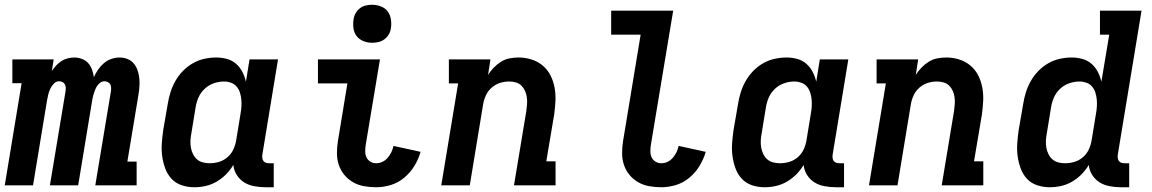

<svg xmlns="http://www.w3.org/2000/svg" viewBox="-26 -780 4846 808"><path d="M-6 0 65 -430H26V-530H200L192 -481Q200 -493 210 -504Q220 -515 232.5 -523Q245 -531 259 -534.5Q273 -538 286 -538Q303 -538 319 -532Q335 -526 345.5 -514Q356 -502 361.5 -486.5Q367 -471 369 -455Q376 -471 386.5 -486.5Q397 -502 411 -514Q425 -526 442.5 -532Q460 -538 477 -538Q495 -538 511 -531.5Q527 -525 537.5 -512Q548 -499 553.5 -482.5Q559 -466 560.5 -448.5Q562 -431 560.5 -413Q559 -395 556 -377L510 -100H549V0H375L441 -397Q442 -405 441.5 -412.5Q441 -420 437.5 -426Q434 -432 427 -435Q420 -438 413 -438Q401 -438 391 -428Q381 -418 376 -406Q371 -394 367.5 -382Q364 -370 362 -358L303 0H184L250 -397Q251 -405 250.5 -412.5Q250 -420 246.5 -426Q243 -432 236.5 -435Q230 -438 222 -438Q210 -438 200.5 -428Q191 -418 185.5 -406Q180 -394 177 -382Q174 -370 172 -358L113 0Z M792 8Q764 8 738.5 -0.5Q713 -9 695.5 -28Q678 -47 669 -72Q660 -97 656.5 -123.5Q653 -150 655 -177.5Q657 -205 661 -233L680 -343Q684 -368 691.5 -392Q699 -416 712 -439Q725 -462 744 -481.5Q763 -501 786 -514Q809 -527 834 -532.5Q859 -538 884 -538Q907 -538 929 -532Q951 -526 967.5 -511.5Q984 -497 994 -477.5Q1004 -458 1009 -436L1024 -530H1144L1078 -129Q1077 -121 1078 -114Q1079 -107 1083 -102Q1087 -97 1093.5 -95Q1100 -93 1108 -93H1126V8H1091Q1067 8 1043.5 3.5Q1020 -1 1001.5 -12.5Q983 -24 970.5 -43.5Q958 -63 956 -86Q943 -64 925 -46Q907 -28 885.5 -15.5Q864 -3 840 2.5Q816 8 792 8ZM857 -93Q877 -93 896.5 -99Q916 -105 932 -119Q948 -133 956.5 -152Q965 -171 968 -190L986 -300Q989 -316 990 -331.5Q991 -347 989.5 -362Q988 -377 983.5 -391Q979 -405 969.5 -416Q960 -427 946 -432Q932 -437 917 -437Q895 -437 873.5 -429.5Q852 -422 835 -406Q818 -390 809 -369Q800 -348 797 -327L779 -217Q776 -202 775.5 -187Q775 -172 777.5 -158Q780 -144 786.5 -131Q793 -118 803.5 -109Q814 -100 828 -96.5Q842 -93 857 -93Z M1557 8Q1531 8 1506 3.5Q1481 -1 1460 -13Q1439 -25 1423.5 -43.5Q1408 -62 1400 -85.5Q1392 -109 1392 -135Q1392 -161 1396 -186L1436 -429H1312V-530H1573L1513 -170Q1511 -156 1511 -142.5Q1511 -129 1516.5 -117.5Q1522 -106 1533 -99.5Q1544 -93 1557 -93Q1571 -93 1583.5 -99Q1596 -105 1605.5 -116Q1615 -127 1621 -139.5Q1627 -152 1630 -166L1744 -141Q1735 -110 1718 -82Q1701 -54 1675.5 -32.5Q1650 -11 1619 -1.5Q1588 8 1557 8ZM1540 -600Q1521 -600 1503.5 -607Q1486 -614 1475 -628Q1464 -642 1461.5 -661Q1459 -680 1462 -699Q1464 -713 1471 -725Q1478 -737 1489 -745.5Q1500 -754 1513.5 -757Q1527 -760 1540 -760Q1559 -760 1577 -753Q1595 -746 1605.5 -732Q1616 -718 1619 -699Q1622 -680 1619 -661Q1617 -647 1610 -635Q1603 -623 1591.5 -614.5Q1580 -606 1566.5 -603Q1553 -600 1540 -600Z M1831 0 1902 -429H1863V-530H2038L2028 -465Q2038 -481 2052 -495.5Q2066 -510 2083 -520.5Q2100 -531 2119 -534.5Q2138 -538 2156 -538Q2185 -538 2211.5 -529.5Q2238 -521 2258.5 -503.5Q2279 -486 2291 -462Q2303 -438 2308 -410.5Q2313 -383 2311.5 -354.5Q2310 -326 2306 -297L2273 -101H2312V0H2137L2189 -313Q2191 -328 2192 -342.5Q2193 -357 2191 -371Q2189 -385 2183.5 -397.5Q2178 -410 2168.5 -419.5Q2159 -429 2145.5 -433Q2132 -437 2117 -437Q2097 -437 2078 -431Q2059 -425 2043 -411Q2027 -397 2018.5 -378Q2010 -359 2007 -340L1951 0Z M2757 8Q2731 8 2706 3.5Q2681 -1 2660 -13Q2639 -25 2623.5 -43.5Q2608 -62 2600 -85.5Q2592 -109 2592 -135Q2592 -161 2596 -186L2670 -634H2546V-735H2807L2713 -170Q2711 -156 2711 -142.5Q2711 -129 2716.5 -117.5Q2722 -106 2733 -99.5Q2744 -93 2757 -93Q2771 -93 2783.5 -99Q2796 -105 2805.5 -116Q2815 -127 2821 -139.5Q2827 -152 2830 -166L2944 -141Q2935 -110 2918 -82Q2901 -54 2875.5 -32.5Q2850 -11 2819 -1.5Q2788 8 2757 8Z M3192 8Q3164 8 3138.5 -0.5Q3113 -9 3095.5 -28Q3078 -47 3069 -72Q3060 -97 3056.5 -123.5Q3053 -150 3055 -177.5Q3057 -205 3061 -233L3080 -343Q3084 -368 3091.5 -392Q3099 -416 3112 -439Q3125 -462 3144 -481.5Q3163 -501 3186 -514Q3209 -527 3234 -532.5Q3259 -538 3284 -538Q3307 -538 3329 -532Q3351 -526 3367.5 -511.5Q3384 -497 3394 -477.5Q3404 -458 3409 -436L3424 -530H3544L3478 -129Q3477 -121 3478 -114Q3479 -107 3483 -102Q3487 -97 3493.5 -95Q3500 -93 3508 -93H3526V8H3491Q3467 8 3443.5 3.5Q3420 -1 3401.5 -12.5Q3383 -24 3370.5 -43.5Q3358 -63 3356 -86Q3343 -64 3325 -46Q3307 -28 3285.5 -15.5Q3264 -3 3240 2.5Q3216 8 3192 8ZM3257 -93Q3277 -93 3296.5 -99Q3316 -105 3332 -119Q3348 -133 3356.5 -152Q3365 -171 3368 -190L3386 -300Q3389 -316 3390 -331.5Q3391 -347 3389.5 -362Q3388 -377 3383.5 -391Q3379 -405 3369.5 -416Q3360 -427 3346 -432Q3332 -437 3317 -437Q3295 -437 3273.5 -429.5Q3252 -422 3235 -406Q3218 -390 3209 -369Q3200 -348 3197 -327L3179 -217Q3176 -202 3175.5 -187Q3175 -172 3177.5 -158Q3180 -144 3186.5 -131Q3193 -118 3203.5 -109Q3214 -100 3228 -96.5Q3242 -93 3257 -93Z M3631 0 3702 -429H3663V-530H3838L3828 -465Q3838 -481 3852 -495.5Q3866 -510 3883 -520.5Q3900 -531 3919 -534.5Q3938 -538 3956 -538Q3985 -538 4011.5 -529.5Q4038 -521 4058.5 -503.5Q4079 -486 4091 -462Q4103 -438 4108 -410.5Q4113 -383 4111.5 -354.5Q4110 -326 4106 -297L4073 -101H4112V0H3937L3989 -313Q3991 -328 3992 -342.5Q3993 -357 3991 -371Q3989 -385 3983.5 -397.5Q3978 -410 3968.5 -419.5Q3959 -429 3945.5 -433Q3932 -437 3917 -437Q3897 -437 3878 -431Q3859 -425 3843 -411Q3827 -397 3818.5 -378Q3810 -359 3807 -340L3751 0Z M4392 8Q4364 8 4338.5 -0.5Q4313 -9 4295.5 -28Q4278 -47 4269 -72Q4260 -97 4256.5 -123.5Q4253 -150 4255 -177.5Q4257 -205 4261 -233L4280 -343Q4284 -368 4291.5 -392Q4299 -416 4312 -439Q4325 -462 4344 -481.5Q4363 -501 4386 -514Q4409 -527 4434 -532.5Q4459 -538 4484 -538Q4507 -538 4529 -532Q4551 -526 4567.5 -511.5Q4584 -497 4594 -477.5Q4604 -458 4609 -436L4642 -634H4603V-735H4778L4678 -129Q4677 -121 4678 -114Q4679 -107 4683 -102Q4687 -97 4693.5 -95Q4700 -93 4708 -93H4726V8H4691Q4667 8 4643.5 3.5Q4620 -1 4601.5 -12.5Q4583 -24 4570.5 -43.5Q4558 -63 4556 -86Q4543 -64 4525 -46Q4507 -28 4485.5 -15.5Q4464 -3 4440 2.5Q4416 8 4392 8ZM4457 -93Q4477 -93 4496.5 -99Q4516 -105 4532 -119Q4548 -133 4556.5 -152Q4565 -171 4568 -190L4586 -300Q4589 -316 4590 -331.5Q4591 -347 4589.5 -362Q4588 -377 4583.5 -391Q4579 -405 4569.5 -416Q4560 -427 4546 -432Q4532 -437 4517 -437Q4495 -437 4473.5 -429.5Q4452 -422 4435 -406Q4418 -390 4409 -369Q4400 -348 4397 -327L4379 -217Q4376 -202 4375.5 -187Q4375 -172 4377.5 -158Q4380 -144 4386.5 -131Q4393 -118 4403.5 -109Q4414 -100 4428 -96.5Q4442 -93 4457 -93Z"/></svg>

Font: Iosevka Slab Extended
Style: Bold Italic
Weight: 700
Width: 7
Italic angle: -9°
Monospace: yes
Designer: Belleve Invis
Foundry: Belleve Invis
Version: Version 11.1.0; ttfautohint (v1.8.3)